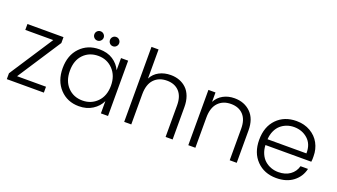

<svg xmlns="http://www.w3.org/2000/svg" viewBox="-63 -1257 3129 1781"><g transform="rotate(20 1501.5 -366.0)"><path d="M397.9 -487.8 117.2 -58.1H402.8V0H37.1V-58.1L317.9 -487.8H42V-545.9H397.9Z M488.8 -273.9Q488.8 -401.4 562.5 -477.8Q636.2 -554.2 750 -554.2Q831.1 -554.2 885.7 -518.1Q940.4 -481.9 965.8 -425.8V-545.9H1036.1V0H965.8V-121.1Q939.9 -64.9 883.1 -28.6Q826.2 7.8 749 7.8Q635.3 7.8 562 -70.1Q488.8 -147.9 488.8 -273.9ZM560.1 -273.9Q560.1 -172.4 617.2 -112.8Q674.3 -53.2 762.7 -53.2Q849.1 -53.2 907.5 -112.5Q965.8 -171.9 965.8 -272.9Q965.8 -371.1 907.5 -432.1Q849.1 -493.2 762.7 -493.2Q673.3 -493.2 616.7 -434.6Q560.1 -376 560.1 -273.9ZM704.1 -714.8Q722.7 -714.8 736.3 -701.2Q750 -687.5 750 -668.9Q750 -650.4 736.3 -636.7Q722.7 -623 704.1 -623Q684.1 -623 670.9 -636.5Q657.7 -649.9 657.7 -668.9Q657.7 -688 670.9 -701.4Q684.1 -714.8 704.1 -714.8ZM857.9 -714.8Q876.5 -714.8 889.6 -701.2Q902.8 -687.5 902.8 -668.9Q902.8 -650.4 889.6 -636.7Q876.5 -623 857.9 -623Q837.9 -623 825 -636.5Q812 -649.9 812 -668.9Q812 -688 825 -701.4Q837.9 -714.8 857.9 -714.8Z M1195.8 -740.2H1265.6V-453.1Q1291.5 -503.4 1341.6 -529.8Q1391.6 -556.2 1455.6 -556.2Q1502 -556.2 1541 -541.5Q1580.1 -526.9 1610.1 -498.3Q1640.1 -469.7 1657 -424.1Q1673.8 -378.4 1673.8 -319.8V0H1604.5V-312Q1604.5 -400.9 1560.1 -448Q1515.6 -495.1 1439 -495.1Q1359.9 -495.1 1312.7 -445.1Q1265.6 -395 1265.6 -297.9V0H1195.8Z M2237.3 -312Q2237.3 -400.9 2192.9 -448Q2148.4 -495.1 2071.8 -495.1Q1992.7 -495.1 1945.6 -445.1Q1898.4 -395 1898.4 -297.9V0H1828.6V-545.9H1898.4V-453.1Q1924.3 -502.9 1973.4 -529.5Q2022.5 -556.2 2084.5 -556.2Q2181.6 -556.2 2244.1 -495.1Q2306.6 -434.1 2306.6 -319.8V0H2237.3Z M2694.3 -494.1Q2657.2 -494.1 2623.8 -481.9Q2590.3 -469.7 2563.7 -446.5Q2537.1 -423.3 2520.3 -386.5Q2503.4 -349.6 2500.5 -303.2H2884.3Q2886.2 -394 2830.6 -444.1Q2774.9 -494.1 2694.3 -494.1ZM2429.2 -272.9Q2429.2 -401.9 2503.4 -478Q2577.6 -554.2 2697.3 -554.2Q2774.9 -554.2 2834.5 -519.5Q2894 -484.9 2924.8 -427.5Q2955.6 -370.1 2955.6 -300.8V-272Q2955.6 -268.1 2953.1 -246.1H2500.5Q2502.4 -199.7 2519 -161.9Q2535.6 -124 2562.7 -100.1Q2589.8 -76.2 2624.3 -63.5Q2658.7 -50.8 2697.3 -50.8Q2765.6 -50.8 2812 -83.7Q2858.4 -116.7 2873.5 -172.9H2947.3Q2928.7 -91.8 2863.3 -42Q2797.9 7.8 2697.3 7.8Q2578.6 7.8 2503.9 -68.6Q2429.2 -145 2429.2 -272.9Z"/></g></svg>

Font: PoppinsZ Light
Style: Regular
Weight: 300
Designer: Ninad Kale (Devanagari), Jonny Pinhorn (Latin)
Foundry: Indian Type Foundry
Version: Version 3.002;FEAKit 1.0